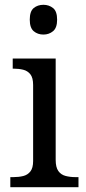

<svg xmlns="http://www.w3.org/2000/svg" viewBox="-20 -780 360 800"><path d="M23 0V-42H36Q58 -42 76.5 -46.5Q95 -51 106.5 -65.5Q118 -80 118 -109V-426Q118 -456 106.5 -470.5Q95 -485 76.5 -489.5Q58 -494 36 -494H33V-536H212V-114Q212 -83 223 -67.5Q234 -52 253 -47Q272 -42 294 -42H307V0ZM161 -636Q137 -636 120.5 -650Q104 -664 104 -698Q104 -733 120.5 -746.5Q137 -760 161 -760Q184 -760 201 -746.5Q218 -733 218 -698Q218 -664 201 -650Q184 -636 161 -636Z"/></svg>

Font: Noto Naskh Arabic UI
Style: Regular
Weight: 400
Designer: Monotype Design Team, David Williams, Mohamad Dakak and Nizar Qandah
Foundry: Monotype Imaging Inc.
Version: Version 2.014